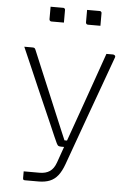

<svg xmlns="http://www.w3.org/2000/svg" viewBox="-62 -802 724 1048"><g transform="rotate(5 300.0 -278.0)"><path d="M534 -526Q539 -526 544 -522Q549 -518 546 -510Q517 -429 487 -347Q457 -265 428.5 -186Q400 -107 374.5 -36Q349 35 328 93Q314 132 295.5 155.5Q277 179 251 189.5Q225 200 189 200Q180 200 168 200Q156 200 145 200Q134 200 126 200Q118 200 115 200Q110 200 107 198Q104 196 104 189V152H116Q135 152 153.5 152Q172 152 191 152Q225 152 247 137Q269 122 281 88Q289 65 306 17Q323 -31 346.5 -96.5Q370 -162 396 -236Q422 -310 448.5 -385Q475 -460 498 -526Q502 -526 506.5 -526Q511 -526 515.5 -526Q520 -526 524.5 -526Q529 -526 534 -526ZM92 -526Q100 -526 103.5 -524Q107 -522 110 -515Q130 -467 154.5 -408.5Q179 -350 204.5 -289.5Q230 -229 252 -176Q274 -123 290 -85.5Q306 -48 311 -36H338L324 0H297Q287 0 281.5 -2.5Q276 -5 270.5 -16.5Q265 -28 254 -53Q244 -76 227 -115.5Q210 -155 188 -204.5Q166 -254 142 -309.5Q118 -365 94 -420.5Q70 -476 48 -526Q53 -526 58.5 -526Q64 -526 69.5 -526Q75 -526 80.5 -526Q86 -526 92 -526ZM172 -756Q189 -756 206.5 -756Q224 -756 241 -756Q245 -756 247 -754.5Q249 -753 250.5 -751Q252 -749 252 -745V-676Q235 -676 217.5 -676Q200 -676 183 -676Q180 -676 177.5 -677.5Q175 -679 173.5 -681.5Q172 -684 172 -687ZM372 -756Q389 -756 406.5 -756Q424 -756 441 -756Q445 -756 447 -754.5Q449 -753 450.5 -751Q452 -749 452 -745V-676Q435 -676 417.5 -676Q400 -676 383 -676Q380 -676 377.5 -677.5Q375 -679 373.5 -681.5Q372 -684 372 -687Z"/></g></svg>

Font: Recursive Light
Style: Regular
Weight: 300
Version: Version 1.085